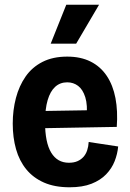

<svg xmlns="http://www.w3.org/2000/svg" viewBox="-20 -780 552 814"><path d="M275 14Q212 14 166.5 -6Q121 -26 91.5 -62Q62 -98 48 -147.5Q34 -197 34 -256Q34 -313 47.5 -364.5Q61 -416 88.5 -455.5Q116 -495 160 -517.5Q204 -540 265 -540Q322 -540 364 -519Q406 -498 432.5 -458.5Q459 -419 469.5 -364Q480 -309 475 -242L134 -236V-309L381 -313L347 -280Q352 -335 341.5 -368Q331 -401 311 -416Q291 -431 265 -431Q235 -431 214 -412Q193 -393 182 -355.5Q171 -318 171 -262Q171 -176 197 -133Q223 -90 272 -90Q293 -90 308 -96.5Q323 -103 333.5 -114.5Q344 -126 349.5 -142.5Q355 -159 356 -178L481 -159Q478 -127 466 -96.5Q454 -66 430 -41Q406 -16 368 -1Q330 14 275 14ZM303 -595H195L261 -760H400Z"/></svg>

Font: Bricolage Grotesque SemiCondensed
Style: Bold
Weight: 700
Width: 4
Designer: Mathieu Triay
Foundry: Atelier Triay
Version: Version 1.001;gftools[0.9.33.dev8+g029e19f]